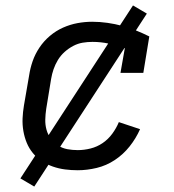

<svg xmlns="http://www.w3.org/2000/svg" viewBox="-20 -618 640 706"><path d="M266 8Q242 8 219 5Q196 2 174.5 -5.5Q153 -13 134 -25.5Q115 -38 101 -55Q87 -72 78.5 -92.5Q70 -113 66 -136Q62 -159 63 -182.5Q64 -206 68 -230L87 -340Q91 -367 100 -393Q109 -419 125 -443Q141 -467 163.5 -486Q186 -505 212 -516.5Q238 -528 265 -533Q292 -538 319 -538Q347 -538 375 -534Q403 -530 429 -523Q455 -516 480 -506Q505 -496 529 -484L507 -350H423L439 -441Q410 -451 380.5 -457.5Q351 -464 320 -464Q302 -464 284 -461Q266 -458 249 -449Q232 -440 217.5 -427Q203 -414 193 -397.5Q183 -381 177 -363.5Q171 -346 168 -328L150 -218Q147 -198 146.5 -178.5Q146 -159 151 -141Q156 -123 167 -108Q178 -93 193.5 -83Q209 -73 227.5 -69.5Q246 -66 266 -66Q289 -66 313 -72Q337 -78 357.5 -92Q378 -106 393 -126.5Q408 -147 417 -169L495 -143Q480 -109 456.5 -79.5Q433 -50 402 -29.5Q371 -9 335.5 -0.5Q300 8 266 8ZM106 68 55 38 469 -598 520 -568Z"/></svg>

Font: Iosevka Curly Slab Extended
Style: Italic
Weight: 400
Width: 7
Italic angle: -9°
Monospace: yes
Designer: Belleve Invis
Foundry: Belleve Invis
Version: Version 11.1.0; ttfautohint (v1.8.3)